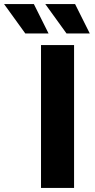

<svg xmlns="http://www.w3.org/2000/svg" viewBox="-118 -921 466 941"><path d="M83 -700H245V0H83ZM-98 -901H48L120 -757H6ZM104 -901H250L322 -757H208Z"/></svg>

Font: APTA Sans Regular
Style: Bold Italic
Weight: 700
Version: Version 7.200